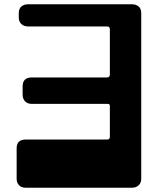

<svg xmlns="http://www.w3.org/2000/svg" viewBox="-20 -880 740 900"><path d="M101 0Q80 0 69 -12Q58 -24 58 -42V-185Q58 -226 101 -226H482Q489 -226 492 -229Q495 -232 495 -241V-381Q495 -389 492.5 -391Q490 -393 482 -393H129Q109 -393 97.5 -405Q86 -417 86 -437V-475Q86 -517 129 -517H482Q495 -517 495 -531V-743Q495 -756 482 -756H112Q92 -756 80 -767.5Q68 -779 68 -798V-818Q68 -839 80 -849.5Q92 -860 112 -860H598Q618 -860 630 -849.5Q642 -839 642 -818V-42Q642 -23 630 -11.5Q618 0 598 0Z"/></svg>

Font: OpenDyslexic3
Style: Bold
Weight: 700
Designer: Abelardo Gonzalez
Version: Version 1.000;PS 001.001;hotconv 1.0.56